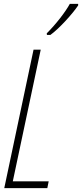

<svg xmlns="http://www.w3.org/2000/svg" viewBox="-20 -970 423 990"><path d="M221 -798 222 -790H240C286 -823 355 -900 383 -942V-950H340C317 -908 270 -847 221 -798ZM2 0H224L231 -35H46L190 -714H153Z"/></svg>

Font: Noto Sans ExtraCondensed ExtraLight
Style: Italic
Weight: 200
Width: 2
Italic angle: -12°
Designer: Monotype Design Team
Foundry: Monotype Imaging Inc.
Version: Version 2.013